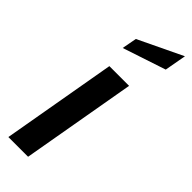

<svg xmlns="http://www.w3.org/2000/svg" viewBox="-249 -764 785 785"><g transform="rotate(45 143.0 -372.0)"><path d="M123 0H9L96 -497H210ZM269 -650 82 -588 94 -652 286 -744Z"/></g></svg>

Font: Cabin
Style: SemiBold Italic
Weight: 600
Designer: Pablo Impallari
Foundry: Pablo Impallari. www.impallari.com Igino Marini. www.ikern.com
Version: Version 1.005